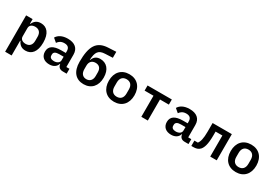

<svg xmlns="http://www.w3.org/2000/svg" viewBox="57 -1911 4685 3275"><g transform="rotate(30 2400.0 -273.5)"><path d="M69 200H197V-91H204C232 -28 278 12 358 12C476 12 555 -76 555 -258C555 -440 476 -528 358 -528C278 -528 232 -488 204 -425H197V-516H69ZM304 -90C245 -90 197 -118 197 -177V-339C197 -398 245 -426 304 -426C379 -426 421 -378 421 -299V-217C421 -138 379 -90 304 -90Z M1165 0V-96H1104V-339C1104 -464 1023 -528 887 -528C774 -528 703 -483 671 -426L744 -364C772 -404 809 -432 874 -432C946 -432 976 -398 976 -333V-299H885C732 -299 656 -247 656 -143C656 -46 722 12 826 12C906 12 963 -25 982 -89H987C994 -33 1027 0 1090 0ZM869 -76C816 -76 783 -98 783 -139V-159C783 -203 818 -225 888 -225H976V-156C976 -107 930 -76 869 -76Z M1501 12C1653 12 1747 -92 1747 -256C1747 -418 1663 -506 1539 -506C1466 -506 1419 -470 1395 -403H1389C1397 -557 1434 -617 1565 -622L1712 -629V-747L1556 -739C1335 -728 1254 -595 1254 -287C1254 -90 1350 12 1501 12ZM1501 -86C1432 -86 1388 -132 1388 -217V-286C1388 -362 1429 -408 1502 -408C1571 -408 1614 -367 1614 -286V-212C1614 -133 1569 -86 1501 -86Z M2100 12C2256 12 2352 -93 2352 -258C2352 -423 2256 -528 2100 -528C1944 -528 1848 -423 1848 -258C1848 -93 1944 12 2100 12ZM2100 -86C2027 -86 1981 -131 1981 -218V-298C1981 -385 2027 -430 2100 -430C2173 -430 2219 -385 2219 -298V-218C2219 -131 2173 -86 2100 -86Z M2636 0H2764V-415H2939V-516H2461V-415H2636Z M3565 0V-96H3504V-339C3504 -464 3423 -528 3287 -528C3174 -528 3103 -483 3071 -426L3144 -364C3172 -404 3209 -432 3274 -432C3346 -432 3376 -398 3376 -333V-299H3285C3132 -299 3056 -247 3056 -143C3056 -46 3122 12 3226 12C3306 12 3363 -25 3382 -89H3387C3394 -33 3427 0 3490 0ZM3269 -76C3216 -76 3183 -98 3183 -139V-159C3183 -203 3218 -225 3288 -225H3376V-156C3376 -107 3330 -76 3269 -76Z M3623 4H3661C3714 4 3757 -7 3790 -42C3827 -82 3859 -157 3859 -342V-415H3993V0H4121V-516H3742V-345C3742 -209 3723 -141 3691 -101H3623Z M4500 12C4656 12 4752 -93 4752 -258C4752 -423 4656 -528 4500 -528C4344 -528 4248 -423 4248 -258C4248 -93 4344 12 4500 12ZM4500 -86C4427 -86 4381 -131 4381 -218V-298C4381 -385 4427 -430 4500 -430C4573 -430 4619 -385 4619 -298V-218C4619 -131 4573 -86 4500 -86Z"/></g></svg>

Font: IBM Mono SemiBold
Style: Regular
Weight: 600
Monospace: yes
Designer: Mike Abbink, Paul van der Laan, Pieter van Rosmalen
Foundry: Bold Monday
Version: Version 2.3